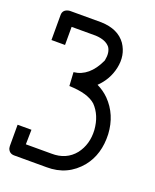

<svg xmlns="http://www.w3.org/2000/svg" viewBox="-107 -600 534 662"><g transform="rotate(20 159.5 -269.0)"><path d="M35.2 -536.1H150.4Q212.9 -534.2 241.2 -494.1Q266.6 -456.1 255.9 -407.2Q246.1 -362.3 211.9 -329.1Q236.3 -317.4 254.9 -298.8Q300.8 -252 304.7 -181.6Q307.6 -108.4 268.6 -59.6Q220.7 -1 143.6 -2H25.4Q6.8 -2 1 -19.5Q0 -24.4 0 -27.3V-105.5H50.8L49.8 -51.8H143.6Q198.2 -50.8 229.5 -89.8Q257.8 -127 254.9 -178.7Q251 -231.4 219.7 -263.7Q190.4 -290 122.1 -292L119.1 -341.8Q174.8 -347.7 206.1 -415Q207 -417 207 -418Q212.9 -447.3 201.2 -464.8Q185.5 -484.4 148.4 -486.3H59.6V-419.9H9.8V-511.7Q9.8 -530.3 29.3 -535.2Q32.2 -536.1 35.2 -536.1Z"/></g></svg>

Font: Bratas-flat
Style: flat
Weight: 400
Designer: MUHAMMAD YONI
Version: Version 001.000